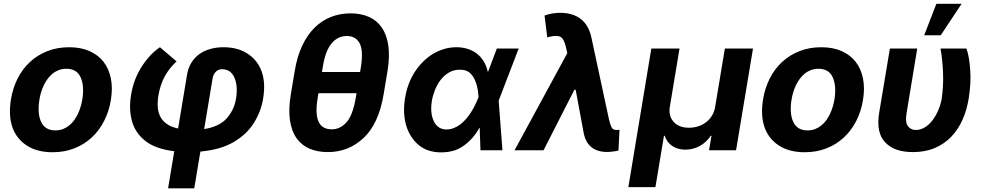

<svg xmlns="http://www.w3.org/2000/svg" viewBox="-20 -806 5276 1030"><path d="M38.7 -273.1Q48.7 -333.8 74.6 -384.9Q100.5 -436.1 140.6 -473.4Q180.8 -510.7 233.8 -531.6Q286.9 -552.6 351.2 -552.6Q413.4 -552.6 460 -532Q506.7 -511.4 535.7 -474.1Q564.6 -436.8 574.9 -384.4Q585.2 -332 574.6 -268.5Q564.6 -208.1 538.5 -157Q512.4 -105.8 472.3 -68.5Q432.2 -31.2 379.1 -10.3Q326 10.7 262.1 10.7Q179 10.7 123.9 -25.2Q67.8 -61.8 46.3 -124.1Q24.9 -186.4 38.7 -273.1ZM200.3 -152.7Q221.6 -106.5 277 -106.5Q299.4 -106.5 317.8 -113.6Q336.3 -120.7 351.4 -133Q366.5 -145.2 378.2 -161.6Q389.9 -177.9 398.6 -196.6Q407.3 -215.2 413 -235.1Q418.7 -255 421.9 -273.8Q432.9 -345.5 412.6 -391Q392 -437.1 335.9 -437.1Q313.9 -437.1 295.3 -430Q276.6 -422.9 261.5 -410.5Q246.4 -398.1 234.6 -381.6Q222.7 -365.1 214 -346.4Q205.3 -327.8 199.6 -307.9Q193.9 -288 191.1 -269.2Q180 -197.8 200.3 -152.7Z M682.9 -295.1Q690 -340.2 704.7 -378.4Q719.5 -416.5 741.1 -449.9Q784.1 -516.3 838.1 -552.6L927.2 -476.6Q889.6 -442.1 864.9 -398.1Q840.2 -354 829.9 -295.1Q824.6 -262.4 826.2 -233.5Q827.8 -204.5 839.5 -181.3Q851.2 -158 874.5 -141.3Q897.7 -124.6 935.4 -116.5L983.3 -404.5Q989.7 -442.8 1007.3 -470.7Q1024.9 -498.6 1050.8 -516.7Q1076.7 -534.8 1109.6 -543.7Q1142.4 -552.6 1179 -552.6Q1255 -552.6 1307.5 -518.5Q1361.5 -483.7 1383.5 -423.1Q1405.5 -362.6 1391.7 -277.7Q1380.7 -209.2 1342.7 -147.7Q1323.5 -116.5 1296.9 -91.3Q1270.2 -66.1 1234.7 -44.7Q1164.4 -2.8 1055 7.1L1022 204.5H881.7L914.8 5.3Q811.4 -7.5 757.8 -51.5Q703.5 -95.5 687.1 -159.4Q670.8 -223.4 682.9 -295.1ZM1195.7 -170.5Q1235.8 -214.8 1246.4 -277.7Q1257.1 -345.9 1237.2 -390.3Q1217.3 -434.7 1170.5 -434.7Q1150.9 -434.7 1137.3 -420.5Q1123.6 -406.2 1120 -382.8L1075.3 -113.6Q1155.9 -126.4 1195.7 -170.5Z M1540.1 -300.1 1561.1 -425.1Q1573.9 -503.6 1601.6 -561.8Q1629.3 -620 1668.5 -658.4Q1707.7 -696.7 1756.6 -715.6Q1805.4 -734.4 1860.8 -734.4Q1915.8 -734.4 1958.5 -715.7Q2001.1 -697.1 2027.7 -658.9Q2054.3 -620.7 2063 -562.5Q2071.7 -504.3 2058.9 -425.1L2038 -300.1Q2011.4 -141.3 1930.4 -65.7Q1849.4 9.9 1739 9.9Q1682.9 9.9 1639.9 -8.7Q1596.9 -27.3 1570.3 -65.5Q1543.7 -103.7 1535.3 -162.1Q1527 -220.5 1540.1 -300.1ZM1759.6 -112.2Q1805.4 -112.2 1839.1 -150.2Q1872.5 -187.9 1888.5 -280.9L1892.8 -306.1H1688.6L1684.3 -280.9Q1676.8 -237.2 1678.3 -205.3Q1679.7 -173.3 1689.3 -152.7Q1698.9 -132.1 1716.6 -122.2Q1734.4 -112.2 1759.6 -112.2ZM1911.6 -419.7 1916.2 -446.7Q1930 -536.6 1908.7 -574.9Q1887.4 -612.9 1840.9 -612.9Q1791.2 -612.9 1758.2 -572.4Q1725.1 -532 1711.6 -446.7L1707 -419.7Z M2153.1 -280.9Q2166.5 -361.9 2207 -422.9Q2225.9 -451.3 2249.6 -475.1Q2273.4 -498.9 2301.7 -516.2Q2329.9 -533.4 2361.9 -543Q2393.8 -552.6 2428.6 -552.6Q2460.6 -552.6 2488.3 -543.9Q2516 -535.2 2537.8 -518.5Q2559.7 -501.8 2574.8 -477.3Q2589.8 -452.8 2596.6 -421.2H2598.4L2645.2 -545.5H2762.4L2655.2 -266L2675.4 0H2557.5L2553.3 -120L2551.1 -119.7Q2519.9 -62.1 2468.8 -25.2Q2441.1 -5 2411 3.2Q2381 11.4 2346.6 11.4Q2311.1 11.4 2281.6 2.1Q2252.1 -7.1 2227.6 -26.6Q2204.2 -45.8 2187 -71.9Q2169.7 -98 2159.8 -130.3Q2149.9 -162.6 2147.9 -200.5Q2146 -238.3 2153.1 -280.9ZM2307.5 -155.2Q2328.8 -111.5 2375 -111.5Q2396 -111.5 2414.6 -119Q2433.2 -126.4 2449.6 -138.8Q2465.9 -151.3 2480.1 -167.8Q2494.3 -184.3 2506 -202.6Q2517.8 -220.9 2527.2 -239.7Q2536.6 -258.5 2543.3 -275.9L2547.2 -285.9Q2546.2 -301.8 2543.9 -318.5Q2541.5 -335.2 2536.9 -351.4Q2532.3 -367.5 2524.9 -382.5Q2517.4 -397.4 2506.4 -409.4Q2485.8 -432.2 2447.1 -432.2Q2414.1 -432.2 2388.3 -416.9Q2362.6 -401.6 2343.9 -377.5Q2325.3 -353.3 2313.6 -323.9Q2301.8 -294.4 2296.9 -265.6Q2286.2 -198.5 2307.5 -155.2Z M3023.4 -521 3016 -553.3Q3005.3 -599.1 2985.8 -609Q2977.3 -613.3 2963.1 -613.3Q2944.6 -613.3 2915.8 -605.8L2901.3 -723Q2921.5 -729.8 2941.6 -733.5Q2961.6 -737.2 2984.4 -737.2Q3053.6 -737.2 3096.1 -703.8Q3138.5 -670.5 3152.7 -604.4L3246.8 -166.2Q3250.4 -150.2 3254.1 -139.4Q3257.8 -128.6 3261.4 -121.8Q3268.1 -108.7 3288 -108.7Q3291.5 -108.7 3295.8 -109.2Q3300.1 -109.7 3303.3 -110.1L3297.9 1.1Q3292.6 2.8 3285.3 4.3Q3278.1 5.7 3269.7 6.7Q3261.4 7.8 3252.8 8.5Q3244.3 9.2 3236.5 9.2Q3186.1 9.2 3154.5 -15.1Q3122.9 -39.4 3111.9 -89.1L3068.2 -324.6H3061.4L2896 0H2740.4Z M3474.1 -545.5H3625.4L3573.2 -232.2Q3569.2 -207.4 3574.6 -187.7Q3579.9 -168 3594.1 -152Q3622.2 -120.7 3676.5 -120.7Q3702.4 -120.7 3725.9 -128.4Q3749.3 -136 3767.9 -150.4Q3786.6 -164.8 3799.4 -185.5Q3812.1 -206.3 3816.4 -232.2L3868.6 -545.5H4019.5L3928.6 0H3783.7L3796.9 -77.4H3792.6Q3781.2 -60 3766.3 -46.2Q3751.4 -32.3 3733.8 -22.7Q3716.3 -13.1 3696.7 -8.2Q3677.2 -3.2 3656.2 -3.2Q3636.4 -3.2 3618.8 -8.2Q3601.2 -13.1 3586.8 -22.7Q3572.4 -32.3 3562 -46.2Q3551.5 -60 3546.2 -77.4H3541.9L3496.1 197.8H3350.9Z M4073.5 -273.1Q4083.5 -333.8 4109.4 -384.9Q4135.3 -436.1 4175.4 -473.4Q4215.6 -510.7 4268.6 -531.6Q4321.7 -552.6 4386 -552.6Q4448.2 -552.6 4494.9 -532Q4541.5 -511.4 4570.5 -474.1Q4599.4 -436.8 4609.7 -384.4Q4620 -332 4609.4 -268.5Q4599.4 -208.1 4573.3 -157Q4547.2 -105.8 4507.1 -68.5Q4467 -31.2 4413.9 -10.3Q4360.8 10.7 4296.9 10.7Q4213.8 10.7 4158.7 -25.2Q4102.6 -61.8 4081.1 -124.1Q4059.7 -186.4 4073.5 -273.1ZM4235.1 -152.7Q4256.4 -106.5 4311.8 -106.5Q4334.2 -106.5 4352.6 -113.6Q4371.1 -120.7 4386.2 -133Q4401.3 -145.2 4413 -161.6Q4424.7 -177.9 4433.4 -196.6Q4442.1 -215.2 4447.8 -235.1Q4453.5 -255 4456.7 -273.8Q4467.7 -345.5 4447.4 -391Q4426.8 -437.1 4370.7 -437.1Q4348.7 -437.1 4330.1 -430Q4311.4 -422.9 4296.3 -410.5Q4281.2 -398.1 4269.4 -381.6Q4257.5 -365.1 4248.8 -346.4Q4240.1 -327.8 4234.4 -307.9Q4228.7 -288 4225.9 -269.2Q4214.8 -197.8 4235.1 -152.7Z M4696.7 -203.1 4753.9 -545.5H4900.6L4843.8 -201.7Q4839.1 -175.1 4841.1 -157Q4843 -138.8 4850.9 -128.9Q4866.8 -108.7 4892 -108.7Q4911.9 -108.7 4929.3 -116.5Q4946.7 -124.3 4961.3 -137.4Q4975.9 -150.6 4987.7 -167.8Q4999.6 -185 5008.5 -203.7Q5017.4 -222.3 5023.3 -241.3Q5029.1 -260.3 5032 -277Q5036.6 -310.4 5038.5 -343.8Q5040.5 -377.1 5039.1 -413.7Q5037.6 -449.2 5034.4 -481.7Q5031.2 -514.2 5025.6 -545.5H5164.8Q5180.4 -500.7 5185 -427.9Q5187.5 -391.3 5185.2 -354Q5182.9 -316.8 5176.5 -277Q5166.9 -216.6 5143.8 -164.2Q5120.7 -111.9 5083.8 -73.2Q5046.9 -34.4 4995.6 -12.3Q4944.2 9.9 4877.5 9.9Q4828.5 9.9 4791.9 -2.5Q4755.3 -14.9 4729.4 -41.5Q4678.3 -94.1 4696.7 -203.1ZM4937.9 -616.8 5003.2 -785.5H5138.5L5026.6 -616.8Z"/></svg>

Font: Inter P
Style: Bold Italic
Weight: 700
Italic angle: 9.39999°
Designer: Rasmus Andersson
Foundry: rsms
Version: Version 3.018;git-588b23468